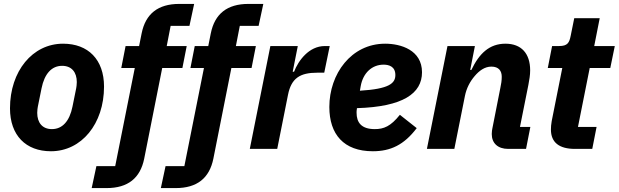

<svg xmlns="http://www.w3.org/2000/svg" viewBox="-20 -760 3158 980"><path d="M240 12C396 12 511 -128 511 -318C511 -456 430 -537 302 -537C146 -537 31 -397 31 -207C31 -69 112 12 240 12ZM245 -101C196 -101 170 -134 170 -184C170 -197 172 -209 173 -215L192 -309C207 -384 244 -424 297 -424C346 -424 372 -391 372 -341C372 -328 370 -316 369 -310L350 -216C335 -141 298 -101 245 -101Z M808 -413H911L933 -525H831L851 -628H947L971 -740H895C786 -740 723 -689 703 -590L690 -525H621L599 -413H668L568 88H472L448 200H524C633 200 696 149 716 50Z M1161 -413H1264L1286 -525H1184L1204 -628H1300L1324 -740H1248C1139 -740 1076 -689 1056 -590L1043 -525H974L952 -413H1021L921 88H825L801 200H877C986 200 1049 149 1069 50Z M1395 0 1450 -276C1467 -361 1511 -389 1600 -389H1635L1663 -525H1638C1557 -525 1503 -451 1481 -394H1474L1500 -525H1360L1255 0Z M1883 12C1973 12 2042 -20 2107 -106L2021 -174C1974 -115 1939 -101 1893 -101C1824 -101 1800 -135 1800 -185C1800 -190 1800 -196 1802 -208C2037 -215 2134 -283 2134 -391C2134 -505 2025 -537 1946 -537C1772 -537 1661 -382 1661 -214C1661 -75 1734 12 1883 12ZM1938 -430C1963 -430 1998 -422 1998 -377C1998 -335 1967 -306 1817 -297L1821 -320C1833 -388 1879 -430 1938 -430Z M2299 0 2353 -270C2361 -310 2379 -344 2403 -372C2426 -399 2454 -420 2488 -420C2526 -420 2541 -398 2541 -368C2541 -348 2538 -331 2534 -312L2493 -104C2492 -99 2490 -88 2490 -76C2490 -29 2521 0 2574 0H2665L2687 -112H2634L2677 -327C2682 -354 2686 -376 2686 -401C2686 -487 2641 -537 2560 -537C2478 -537 2426 -487 2386 -403H2380L2404 -525H2264L2159 0Z M3003 0 3025 -112H2930L2990 -413H3095L3118 -525H3013L3041 -667H2911L2893 -578C2886 -542 2877 -525 2834 -525H2798L2776 -413H2850L2796 -142C2793 -127 2792 -109 2792 -99C2792 -33 2834 0 2915 0Z"/></svg>

Font: LVC Sans
Style: Bold Italic
Weight: 700
Italic angle: -11.31°
Designer: Mike Abbink, Paul van der Laan, Pieter van Rosmalen
Foundry: Bold Monday
Version: Version 3.0